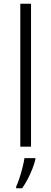

<svg xmlns="http://www.w3.org/2000/svg" viewBox="-20 -780 273 1021"><path d="M145 0H88V-760H145ZM168 68Q163 90 152.5 117Q142 144 128 171Q114 198 98 221H66V212Q74 196 83 168.5Q92 141 99.5 111.5Q107 82 110 61H168Z"/></svg>

Font: Noto Sans Cham Light
Style: Regular
Weight: 300
Version: Version 2.002